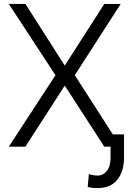

<svg xmlns="http://www.w3.org/2000/svg" viewBox="-20 -749 663 983"><path d="M312 -414 514 -729H598L363 -364L598 2H514L312 -310H311L110 2H25L264 -364L25 -729H110L311 -414ZM580 172Q546 214 478 214Q452 214 429 208L435 142Q444 146 458 148L478 150Q508 150 527 126Q546 104 546 59V-61H615V59Q615 128 580 172Z"/></svg>

Font: Sinter Normal
Style: Regular
Weight: 350
Foundry: Adobe & rsms
Version: Version 1.000